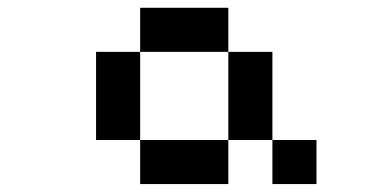

<svg xmlns="http://www.w3.org/2000/svg" viewBox="-20 -464 929 484"><path d="M333.3 -333.3H555.6V-111.1H666.7V0H777.8V-111.1H666.7V-333.3H555.6V-444.4H333.3ZM222.2 -111.1H333.3V0H555.6V-111.1H333.3V-333.3H222.2Z"/></svg>

Font: linjaSipiki
Style: Regular
Weight: 500
Foundry: Made with Bits'n'Picas by Kreative Software
Version: Version 1.3